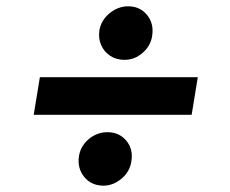

<svg xmlns="http://www.w3.org/2000/svg" viewBox="-20 -591 719 601"><path d="M599.2 -349.4 579.9 -231.6H85.5L104.8 -349.4ZM304 -9.8Q265.2 -10.1 243.3 -37.6Q221.4 -65 227.2 -102.6Q230.5 -123.7 243.5 -140.7Q256.5 -157.7 275.7 -167.6Q294.9 -177.5 315.8 -177.2Q352.4 -177.5 374.9 -151.2Q397.4 -124.9 391.3 -86.2Q386.5 -53.8 360.7 -32Q334.8 -10.1 304 -9.8ZM369.5 -403.7Q344.4 -403.7 325.2 -416.1Q306.1 -428.6 296.7 -449.7Q287.2 -470.9 291.2 -496.5Q296.7 -527.9 323 -549.5Q349.2 -571.1 381.2 -571.3Q418.1 -571.1 440.2 -544.3Q462.2 -517.6 456.3 -479.1Q451.9 -447.6 426.4 -425.5Q401 -403.4 369.5 -403.7Z"/></svg>

Font: Inter
Style: Italic
Weight: 400
Italic angle: -9.3988°
Designer: Rasmus Andersson
Foundry: rsms
Version: Version 4.001;git-66647c0bb